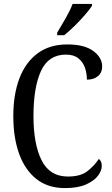

<svg xmlns="http://www.w3.org/2000/svg" viewBox="-20 -951 573 981"><path d="M312 10Q225 10 166.5 -36Q108 -82 78 -164.5Q48 -247 48 -358Q48 -468 79 -550Q110 -632 171.5 -678Q233 -724 324 -724Q411 -724 456.5 -690.5Q502 -657 502 -611Q502 -580 480.5 -562Q459 -544 424 -544Q424 -576 414 -605Q404 -634 380.5 -653Q357 -672 317 -672Q228 -672 189.5 -588.5Q151 -505 151 -358Q151 -215 192.5 -132Q234 -49 327 -49Q391 -49 426 -76Q461 -103 485 -139Q500 -128 500 -103Q500 -79 480.5 -53Q461 -27 419.5 -8.5Q378 10 312 10ZM272 -784Q293 -819 315.5 -858Q338 -897 351 -931H450V-921Q439 -904 415 -876Q391 -848 362 -819.5Q333 -791 308 -771H272Z"/></svg>

Font: Noto Serif Armenian Condensed
Style: Regular
Weight: 400
Width: 3
Designer: Monotype Design Team
Foundry: Monotype Imaging Inc.
Version: Version 2.008; ttfautohint (v1.8.4.7-5d5b)